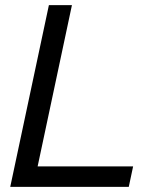

<svg xmlns="http://www.w3.org/2000/svg" viewBox="-20 -730 599 750"><path d="M171 -710H261L127 -80H500L483 0H20Z"/></svg>

Font: Raleway-v4020 Medium
Style: Italic
Weight: 500
Italic angle: -12°
Designer: Matt McInerney, Pablo Impallari, Rodrigo Fuenzalida
Foundry: Matt McInerney, Pablo Impallari, Rodrigo Fuenzalida
Version: Version 4.020;PS 004.020;hotconv 1.0.88;makeotf.lib2.5.64775